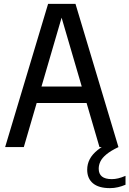

<svg xmlns="http://www.w3.org/2000/svg" viewBox="-20 -760 668 992"><path d="M6.5 0 228.5 -740H370L592 0H494L291 -693.5H305.5L103 0ZM123 -228 143 -313H455L475 -228ZM548 212Q490 212 460.2 187Q430.5 162 430.5 117Q430.5 88 443.5 62.8Q456.5 37.5 485.2 14.5Q514 -8.5 561.5 -31L592 0Q552 19 529.8 37.5Q507.5 56 498.8 74.2Q490 92.5 490 111.5Q490 138.5 506.8 152Q523.5 165.5 558 165.5Q573.5 165.5 590.5 161.5Q607.5 157.5 628.5 148.5V194.5Q609.5 202.5 589.8 207.2Q570 212 548 212Z"/></svg>

Font: Encode Sans SC Condensed Medium
Style: Regular
Weight: 500
Width: 3
Designer: Multiple Designers
Foundry: Impallari Type
Version: Version 3.002